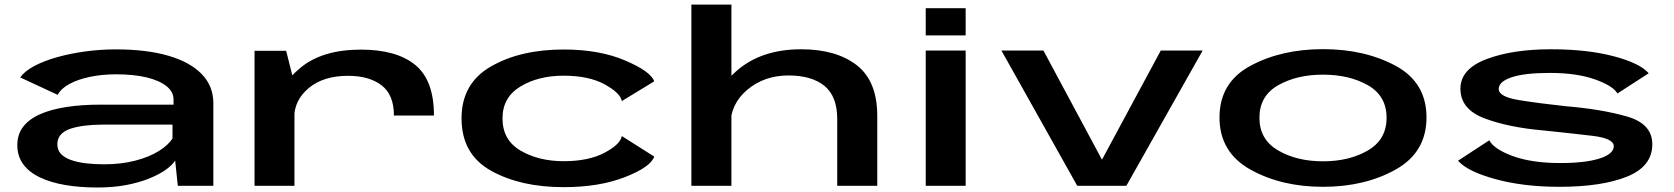

<svg xmlns="http://www.w3.org/2000/svg" viewBox="-20 -805 7256 832"><path d="M402.5 7.5Q471 7.5 527.2 -3.2Q583.5 -14 626.5 -31.5Q669.5 -49 698 -69.2Q726.5 -89.5 739 -109.5L750.5 0H904.5V-357.5Q904.5 -432 854.2 -484Q804 -536 709.5 -563.5Q615 -591 481.5 -591Q414.5 -591 349 -582Q283.5 -573 226.8 -557Q170 -541 128.2 -518.8Q86.5 -496.5 67.5 -469.5L230 -394Q244.5 -421.5 281 -441.2Q317.5 -461 369.8 -472Q422 -483 483 -483Q559 -483 614.5 -469.8Q670 -456.5 701 -432Q732 -407.5 732 -373.5V-351.5H413.5Q333 -351.5 266.8 -341.2Q200.5 -331 153 -309.8Q105.5 -288.5 80.2 -255.5Q55 -222.5 55 -176Q55 -129 80 -94.2Q105 -59.5 151.5 -37Q198 -14.5 261.5 -3.5Q325 7.5 402.5 7.5ZM430.5 -93Q388 -93 351.2 -97.5Q314.5 -102 286.8 -112Q259 -122 243.8 -138.5Q228.5 -155 228.5 -180.5Q228.5 -204.5 243.2 -221.2Q258 -238 284.8 -247Q311.5 -256 347.5 -260.5Q383.5 -265 425.5 -265H727.5V-205.5Q710 -176.5 668.2 -150.5Q626.5 -124.5 565.8 -108.8Q505 -93 430.5 -93Z M1687 -304.5H1860.5Q1860.5 -457.5 1779.2 -523.8Q1698 -590 1544 -590Q1377.5 -590 1282.8 -512Q1188 -434 1188 -352L1254.5 -292.5Q1254.5 -370.5 1318 -423.5Q1381.5 -476.5 1488 -476.5Q1579.5 -476.5 1633.2 -435.5Q1687 -394.5 1687 -304.5ZM1083 0H1256V-441.5L1220 -585H1083Z M2422.5 6Q2576.5 6 2688 -37.5Q2799.5 -81 2815 -126.5L2674.5 -215.5Q2668.5 -179.5 2599.5 -143Q2530.5 -106.5 2422.5 -106.5Q2314.5 -106.5 2236 -152.2Q2157.5 -198 2157.5 -292Q2157.5 -383 2235 -430Q2312.5 -477 2422.5 -477Q2531.5 -477 2600 -439.5Q2668.5 -402 2674.5 -367L2815 -452.5Q2799.5 -496 2688.2 -543.2Q2577 -590.5 2422.5 -590.5Q2235.5 -590.5 2107.8 -517.2Q1980 -444 1980 -292Q1980 -136.5 2107.8 -65.2Q2235.5 6 2422.5 6Z M2976 0H3149.5V-785H2976ZM3608 0H3781.5V-302Q3781.5 -454 3692.2 -522.8Q3603 -591.5 3452 -591.5Q3276 -591.5 3168.5 -494.8Q3061 -398 3061 -319.5L3144.5 -258Q3144.5 -354 3218.2 -416Q3292 -478 3396.5 -478Q3497 -478 3552.5 -433Q3608 -388 3608 -288.5Z M3991.5 0H4164.5V-586H3991.5ZM3991.5 -769.5V-651.5H4164.5V-769.5Z M4648 0H4861L5191.5 -586H5010L4755.5 -113.5H4755L4501.5 -586H4319.5Z M5713 4.5Q5894 4.5 6027.8 -70.2Q6161.5 -145 6161.5 -296Q6161.5 -447.5 6027.8 -519.8Q5894 -592 5713 -592Q5532.5 -592 5398.5 -519.8Q5264.5 -447.5 5264.5 -296Q5264.5 -145 5398.5 -70.2Q5532.5 4.5 5713 4.5ZM5713 -106Q5599.5 -106 5518.5 -153.2Q5437.5 -200.5 5437.5 -294.5Q5437.5 -389.5 5518.5 -435.5Q5599.5 -481.5 5713 -481.5Q5827 -481.5 5907.8 -435.5Q5988.5 -389.5 5988.5 -294.5Q5988.5 -200.5 5907.8 -153.2Q5827 -106 5713 -106Z M6737 4.5Q6921.5 4.5 7030.8 -39.8Q7140 -84 7140 -180Q7140 -269 7029.2 -300.5Q6918.5 -332 6767 -344.5Q6650.5 -357 6562.5 -371.2Q6474.5 -385.5 6474.5 -419.5Q6474.5 -451.5 6530.5 -470.2Q6586.5 -489 6696.5 -489Q6811.5 -489 6890 -461.5Q6968.5 -434 6989 -400L7124.5 -487.5Q7087 -531 6972.8 -561.2Q6858.5 -591.5 6700 -591.5Q6534.5 -591.5 6421.5 -548.8Q6308.5 -506 6308.5 -420.5Q6308.5 -331.5 6412.8 -292.2Q6517 -253 6665.5 -240Q6787 -227.5 6880 -216.5Q6973 -205.5 6973 -171.5Q6973 -138 6911.5 -118.2Q6850 -98.5 6741.5 -98.5Q6618 -98.5 6536 -128.5Q6454 -158.5 6433.5 -197L6298 -108.5Q6339 -62 6460.2 -28.8Q6581.5 4.5 6737 4.5Z"/></svg>

Font: Anybody ExtraExpanded SemiBold
Style: Regular
Weight: 600
Width: 8
Version: Version 1.113;gftools[0.9.25]